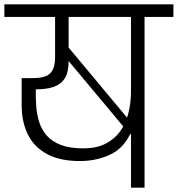

<svg xmlns="http://www.w3.org/2000/svg" viewBox="-56 -860 815 880"><path d="M544.3 0V-245.3H540.5Q508.8 -179.8 449.8 -151.8Q390.8 -123.7 319 -122Q225 -120.3 163.6 -151.8Q102.2 -183.3 72.8 -241.6Q43.3 -299.8 43.3 -377.8V-502H94Q132 -502 154.2 -511Q176.3 -520 186.4 -541.5Q196.5 -563 196.5 -600V-782.5H-36V-840.2H738.8V-782.5H606.5V0ZM108 -450.5Q107.2 -413.3 109.9 -374.8Q112.7 -336.2 123.5 -301.3Q134.3 -266.5 158 -239Q181.7 -211.5 222.7 -195.8Q263.7 -180 326.7 -180Q385.2 -180 426.5 -200.7Q467.8 -221.3 494 -257.2Q520.2 -293.2 532.2 -340.7Q544.3 -388.2 544.3 -441V-782.5H258.5V-581Q258.5 -553 252.6 -529.1Q246.7 -505.2 231 -487.8Q215.3 -470.3 185.5 -460.4Q155.7 -450.5 108 -450.5ZM207.8 -641 242.7 -661 561.5 -278.7 524.3 -262Z"/></svg>

Font: Matangi Light
Style: Regular
Weight: 300
Designer: Prashant Pant
Foundry: The Graphic Ant
Version: Version 3.002